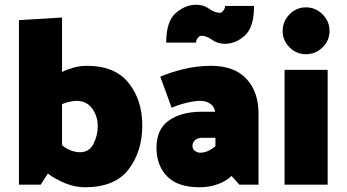

<svg xmlns="http://www.w3.org/2000/svg" viewBox="-20 -780 1464 811"><path d="M60 0V-695L242 -706V-476Q261 -486 289.5 -494Q318 -502 348 -502Q465 -502 523 -430Q581 -358 581 -250Q581 -141 523.5 -65Q466 11 338 11Q297 11 255.5 -6Q214 -23 182 -47L152 0ZM393 -246Q393 -289 369.5 -321.5Q346 -354 302 -354Q291 -354 273 -350Q255 -346 242 -340V-167Q256 -154 277 -145.5Q298 -137 317 -137Q358 -137 375.5 -173.5Q393 -210 393 -246Z M808 -600H682Q682 -690 722.5 -725Q763 -760 809 -760Q840 -760 863.5 -743Q887 -726 909 -726Q917 -726 924 -736Q931 -746 931 -755H1053Q1053 -665 1014.5 -630Q976 -595 930 -595Q899 -595 875.5 -612Q852 -629 830 -629Q822 -629 815 -619Q808 -609 808 -600ZM793 -163Q793 -151 803 -143Q813 -135 826 -135Q842 -135 858 -142Q874 -149 890 -162V-198H834Q816 -198 804.5 -188.5Q793 -179 793 -163ZM657 -456Q695 -473 753 -487.5Q811 -502 871 -502Q970 -502 1021 -447Q1072 -392 1072 -300V0H991L958 -37Q936 -15 900 -2Q864 11 823 11Q731 11 686 -35Q641 -81 641 -156Q641 -235 694 -271.5Q747 -308 831 -308H889Q885 -330 868 -342Q851 -354 826 -354Q801 -354 767 -345.5Q733 -337 705 -325Z M1272 -551Q1232 -551 1203 -580Q1174 -609 1174 -649Q1174 -690 1203 -719.5Q1232 -749 1272 -749Q1313 -749 1342.5 -719.5Q1372 -690 1372 -649Q1372 -609 1342.5 -580Q1313 -551 1272 -551ZM1182 0V-485H1364V0Z"/></svg>

Font: Palanquin Dark
Style: Bold
Weight: 700
Designer: Pria Ravichandran
Version: Version 1.000